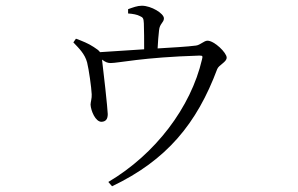

<svg xmlns="http://www.w3.org/2000/svg" viewBox="-20 -584 1040 670"><path d="M427 -537C443 -536 459 -533 468 -528C480 -523 481 -519 482 -502C483 -482 483 -438 483 -412L329 -402C325 -408 318 -413 307 -420C289 -432 267 -441 245 -449L236 -436C256 -415 276 -396 284 -366C290 -342 299 -279 300 -255C301 -242 296 -227 296 -219C297 -198 313 -158 335 -159C349 -160 356 -168 356 -186C356 -201 340 -347 336 -376C348 -367 356 -364 366 -364C394 -364 477 -384 675 -390C687 -390 688 -389 685 -377C646 -209 522 -46 358 51L371 66C562 -25 667 -153 738 -343C744 -358 771 -367 771 -383C771 -400 728 -442 704 -442C692 -442 679 -427 664 -425C634 -421 579 -418 530 -415C531 -436 533 -462 535 -478C537 -502 552 -505 552 -520C552 -537 508 -564 475 -564C459 -564 444 -558 427 -552Z"/></svg>

Font: Noto Serif HK Light
Style: Regular
Weight: 300
Designer: Ryoko NISHIZUKA 西塚涼子 (kana & ideographs); Frank Grießhammer (Latin, Greek & Cyrillic); Wenlong ZHANG 张文龙 (bopomofo); San
Foundry: Adobe
Version: Version 2.001;hotconv 1.1.0;makeotfexe 2.6.0